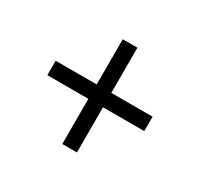

<svg xmlns="http://www.w3.org/2000/svg" viewBox="-100 -698 711 681"><g transform="rotate(30 255.0 -357.5)"><path d="M224 -143V-328H56V-387H224V-572H284V-387H453V-328H284V-143Z"/></g></svg>

Font: Noto Serif Bengali SemiCondensed Medium
Style: Regular
Weight: 500
Width: 4
Designer: Juan Bruce, Universal Thirst, Indian Type Foundry and the Monotype Design Team.
Foundry: Monotype Imaging Inc.
Version: Version 2.003; ttfautohint (v1.8.4.7-5d5b)